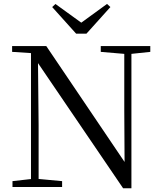

<svg xmlns="http://www.w3.org/2000/svg" viewBox="-20 -966 836 992"><path d="M266.5 -945.4 427.3 -829.1H372.7L533 -945.7L550.4 -929.6L426.5 -791.9H373.5L249.6 -929.6ZM44.5 0V-30.1L150.3 -42.1H171.8L300.9 -30.1V0ZM140.1 0V-704.6H175.7L179.5 -319.3V0ZM500.6 -698V-728H756.5V-698L651.5 -686.9H630.9ZM616.1 6.7 166.9 -653.8 164.7 -655.5 140.7 -691.6 42.6 -698V-728H219.1L641.4 -102.9L623.8 -96.7L622.1 -395.1V-728H659V6.7Z"/></svg>

Font: Noto Serif SC
Style: Regular
Weight: 200
Designer: Ryoko NISHIZUKA 西塚涼子 (kana & ideographs); Frank Grießhammer (Latin, Greek & Cyrillic); Wenlong ZHANG 张文龙 (bopomofo); San
Foundry: Adobe
Version: Version 2.001;hotconv 1.1.0;makeotfexe 2.6.0